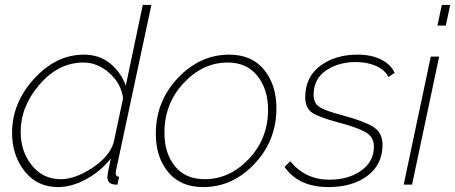

<svg xmlns="http://www.w3.org/2000/svg" viewBox="-20 -750 1849 780"><path d="M29 -210Q29 -332 118.5 -430Q208 -528 321 -528Q383 -528 427 -492.5Q471 -457 491 -402L560 -730H595L451 -56Q450 -52 450 -46Q450 -32 464 -32L457 0Q445 0 441 -1Q416 -5 416 -32Q416 -39 430 -106Q389 -54 330 -22Q271 10 216 10Q131 10 80 -54.5Q29 -119 29 -210ZM442 -172 480 -351Q472 -411 424 -453.5Q376 -496 319 -496Q218 -496 141 -407Q64 -318 64 -215Q64 -134 109.5 -78Q155 -22 227 -22Q285 -22 355 -68Q425 -114 442 -172Z M613 -206Q613 -339 703 -433.5Q793 -528 911 -528Q1003 -528 1053 -466.5Q1103 -405 1103 -310Q1103 -179 1014 -84.5Q925 10 806 10Q713 10 663 -51Q613 -112 613 -206ZM1069 -304Q1069 -387 1026 -441.5Q983 -496 905 -496Q804 -496 726 -412.5Q648 -329 648 -211Q648 -128 690.5 -75Q733 -22 812 -22Q913 -22 991 -104.5Q1069 -187 1069 -304Z M1136 -72 1159 -95Q1221 -20 1318 -20Q1396 -20 1447.5 -57Q1499 -94 1499 -154Q1499 -193 1467 -212Q1435 -231 1357 -252Q1280 -272 1250 -291Q1220 -310 1220 -355Q1220 -437 1281 -482.5Q1342 -528 1432 -528Q1490 -528 1529.5 -507.5Q1569 -487 1583 -454L1558 -437Q1544 -466 1508 -482Q1472 -498 1425 -498Q1356 -498 1305 -464Q1254 -430 1254 -364Q1254 -330 1279 -314.5Q1304 -299 1370 -282Q1459 -258 1496.5 -234.5Q1534 -211 1534 -162Q1534 -82 1473 -36Q1412 10 1314 10Q1193 10 1136 -72Z M1775 -730H1809L1791 -646H1757ZM1730 -520H1764L1654 0H1620Z"/></svg>

Font: Raleway-v4020 ExtraLight
Style: Italic
Weight: 275
Italic angle: -12°
Designer: Matt McInerney, Pablo Impallari, Rodrigo Fuenzalida
Foundry: Matt McInerney, Pablo Impallari, Rodrigo Fuenzalida
Version: Version 4.020;PS 004.020;hotconv 1.0.88;makeotf.lib2.5.64775